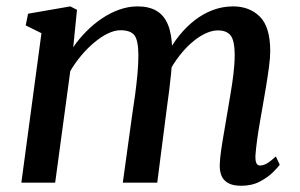

<svg xmlns="http://www.w3.org/2000/svg" viewBox="-20 -586 962 616"><path d="M227 -554.5 215 -434.5Q233 -461 256.5 -484.8Q280 -508.5 307 -526.8Q334 -545 363 -555.2Q392 -565.5 421.5 -565.5Q458 -565.5 482.2 -551.2Q506.5 -537 519 -506.5Q531.5 -476 532.5 -426Q532.5 -420.5 532.2 -414Q532 -407.5 531.8 -400.8Q531.5 -394 530.5 -386.5L514 -408Q531.5 -442.5 554.5 -471.2Q577.5 -500 605 -521.2Q632.5 -542.5 663.5 -554Q694.5 -565.5 728 -565.5Q780.5 -565.5 813.8 -532.5Q847 -499.5 847 -421.5Q847 -401.5 843 -371.2Q839 -341 833.5 -307.8Q828 -274.5 823 -246.5Q818.5 -221 813.5 -192.2Q808.5 -163.5 804.8 -136Q801 -108.5 799.5 -86.5Q799 -69.5 802.8 -62.2Q806.5 -55 814 -55Q825 -55 836.2 -61.5Q847.5 -68 865 -84L877.5 -57.5Q872.5 -50 856.2 -33.8Q840 -17.5 814.2 -3.8Q788.5 10 754.5 10Q727 10 711.8 1.2Q696.5 -7.5 690.5 -22.5Q684.5 -37.5 685 -57Q685.5 -76.5 689.5 -104.2Q693.5 -132 699 -162.8Q704.5 -193.5 709 -222Q713.5 -249.5 719.2 -282.5Q725 -315.5 729 -349Q733 -382.5 733 -411.5Q732.5 -457 719.5 -472.8Q706.5 -488.5 679 -488.5Q659 -488.5 635.8 -477Q612.5 -465.5 589.8 -444.5Q567 -423.5 547 -395.5Q527 -367.5 512.5 -335L532.5 -399.5Q531.5 -376.5 528.8 -349.5Q526 -322.5 522.8 -295.8Q519.5 -269 516 -245L484.5 0H374L404.5 -220.5Q409 -248.5 413.5 -282Q418 -315.5 421 -348.8Q424 -382 424 -410Q423.5 -458 410.8 -473.5Q398 -489 366.5 -489Q348 -489 326.5 -478.8Q305 -468.5 283 -450.2Q261 -432 241 -408.2Q221 -384.5 205.5 -358L157 0H48.5L113 -479.5L62.5 -504.5L70 -542L205.5 -565.5Z"/></svg>

Font: Merriweather 24pt Medium
Style: Italic
Weight: 500
Italic angle: -7.8°
Version: Version 2.101